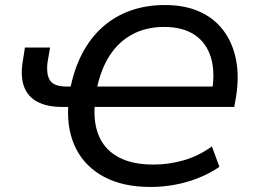

<svg xmlns="http://www.w3.org/2000/svg" viewBox="-20 -734 1019 763"><path d="M578 9Q469 9 394 -31Q319 -71 282.5 -142.5Q246 -214 251 -309H265H228Q167 -309 128.5 -329.5Q90 -350 75.5 -390Q61 -430 70 -487L79 -545H179L169 -487Q163 -438 179 -414Q195 -390 246 -390H276L258 -375Q273 -456 305.5 -519Q338 -582 386.5 -625.5Q435 -669 497.5 -691.5Q560 -714 636 -714Q715 -714 773.5 -687.5Q832 -661 868.5 -612Q905 -563 918 -496.5Q931 -430 918 -349L911 -309H345H356Q352 -236 377 -185Q402 -134 455.5 -107Q509 -80 590 -80Q651 -80 710 -97Q769 -114 822 -152L852 -71Q814 -45 769 -27Q724 -9 675.5 0Q627 9 578 9ZM632 -627Q562 -627 507 -598Q452 -569 416 -513.5Q380 -458 364 -378L348 -390H847L819 -352Q837 -442 819 -503Q801 -564 753.5 -595.5Q706 -627 632 -627Z"/></svg>

Font: Nunito Sans 7pt Medium
Style: Italic
Weight: 500
Italic angle: -9°
Designer: Vernon Adams
Foundry: Vernon Adams
Version: Version 3.101;gftools[0.9.27]